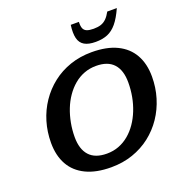

<svg xmlns="http://www.w3.org/2000/svg" viewBox="-159 -1055 1147 1206"><g transform="rotate(-20 414.0 -452.0)"><path d="M228 -244.5Q228 -163.5 266.8 -120.8Q305.5 -78 384 -78Q427 -78 464.2 -92.2Q501.5 -106.5 532.5 -132.5Q563.5 -158.5 587.5 -193.5Q611.5 -228.5 628.2 -270.5Q645 -312.5 653.5 -358.8Q662 -405 662 -453Q662 -534.5 623.2 -577Q584.5 -619.5 506.5 -619.5Q463.5 -619.5 426 -605.2Q388.5 -591 357.8 -565Q327 -539 302.8 -504Q278.5 -469 262 -427Q245.5 -385 236.8 -338.8Q228 -292.5 228 -244.5ZM814.5 -436.5Q814.5 -363.5 794.2 -296.5Q774 -229.5 736 -173.2Q698 -117 644.8 -75.5Q591.5 -34 524.8 -11Q458 12 380.5 12Q280.5 12 212.5 -20.8Q144.5 -53.5 110.2 -114.8Q76 -176 76 -261Q76 -334.5 96 -401.2Q116 -468 154 -524.2Q192 -580.5 245.2 -622.2Q298.5 -664 365.2 -687Q432 -710 509.5 -710Q610 -710 677.8 -677.2Q745.5 -644.5 780 -583.2Q814.5 -522 814.5 -436.5ZM573.5 -843.5Q602 -843.5 622.5 -850.2Q643 -857 659.2 -873Q675.5 -889 690 -916H754Q727.5 -857 699.5 -823.2Q671.5 -789.5 637.5 -775.5Q603.5 -761.5 558 -761.5Q510 -761.5 482.8 -777.5Q455.5 -793.5 447 -827.5Q438.5 -861.5 446 -916H500.5Q499 -889 505.2 -873Q511.5 -857 528.2 -850.2Q545 -843.5 573.5 -843.5Z"/></g></svg>

Font: Newsreader 9pt SemiBold
Style: Italic
Weight: 600
Italic angle: -17°
Designer: Hugues Gentile
Foundry: Production Type
Version: Version 1.003